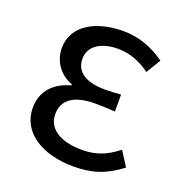

<svg xmlns="http://www.w3.org/2000/svg" viewBox="-108 -651 717 758"><g transform="rotate(20 250.5 -272.0)"><path d="M281 13C356 13 413 -4 478 -54L439 -115C388 -74 343 -60 290 -60C197 -60 143 -97 143 -157C143 -217 188 -250 277 -250C304 -250 330 -249 361 -247V-318C335 -316 315 -315 294 -315C206 -315 169 -350 169 -399C169 -455 221 -484 288 -484C338 -484 382 -467 424 -436L461 -497C410 -534 351 -557 285 -557C174 -557 78 -509 78 -411C78 -360 108 -310 164 -290V-285C103 -269 51 -227 51 -150C51 -49 147 13 281 13Z"/></g></svg>

Font: Source Han Sans KR Regular
Style: Regular
Weight: 400
Designer: Ryoko NISHIZUKA (kana & ideographs); Paul D. Hunt (Latin, Greek & Cyrillic); Wenlong ZHANG (bopomofo); Sandoll Communica
Foundry: Adobe Systems Incorporated
Version: Version 1.004;PS 1.004;hotconv 1.0.82;makeotf.lib2.5.63406